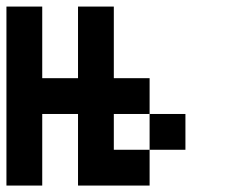

<svg xmlns="http://www.w3.org/2000/svg" viewBox="-20 -576 707 596"><path d="M555.6 -111.1H444.4V-222.2H555.6ZM111.1 0H0V-555.6H111.1V-333.3H222.2V-555.6H333.3V-333.3H444.4V-222.2H333.3V-111.1H444.4V0H222.2V-222.2H111.1Z"/></svg>

Font: Pixeloid Sans
Style: Regular
Weight: 400
Designer: GGBotNet
Foundry: GGBotNet
Version: 0.5